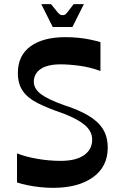

<svg xmlns="http://www.w3.org/2000/svg" viewBox="-20 -892 572 925"><path d="M62 -13V-153Q102 -137 159 -127Q216 -117 272 -117Q346 -117 385 -144.5Q424 -172 424 -219Q424 -260 388 -290Q352 -320 283 -346Q212 -370 163 -394.5Q114 -419 90 -453.5Q66 -488 66 -540Q66 -624 126.5 -668.5Q187 -713 295 -713Q326 -713 357 -710Q388 -707 416 -701Q444 -695 464 -689V-550Q415 -568 364 -575Q313 -582 272 -582Q209 -582 176 -559.5Q143 -537 143 -498Q143 -465 176 -439.5Q209 -414 287 -386Q359 -363 406 -335Q453 -307 476 -270Q499 -233 499 -180Q499 -89 428 -38Q357 13 235 13Q205 13 172.5 9.5Q140 6 111.5 0Q83 -6 62 -13ZM234 -762 179 -872H226Q247 -845 256.5 -834Q266 -823 271 -821Q276 -819 281 -819Q288 -819 292.5 -821Q297 -823 305.5 -834Q314 -845 335 -872H384L329 -762Z"/></svg>

Font: Ojuju SemiBold
Style: Regular
Weight: 600
Designer: Chisaokwu Joboson, Mirko Velimirovic
Foundry: Udi Foundry
Version: Version 1.000